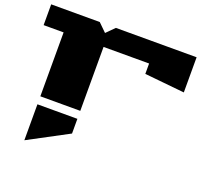

<svg xmlns="http://www.w3.org/2000/svg" viewBox="-135 -692 1210 1129"><g transform="rotate(20 470.0 -127.5)"><path d="M0 -400V-530H304L355 -480L405 -530H910V-310L660 -335V-400H375V0H125V-400ZM125 50H375V142L125 275Z"/></g></svg>

Font: Stalin One
Style: Regular
Weight: 400
Designer: Jovanny Lemonad
Foundry: Alexey Maslov, Jovanny Lemonad
Version: Version 3.002; ttfautohint (v0.91) -l 8 -r 50 -G 200 -x 0 -w